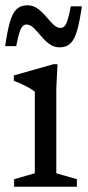

<svg xmlns="http://www.w3.org/2000/svg" viewBox="-20 -708 334 728"><path d="M198 -464.5 193.5 -373.5V-51L271.5 -28.5V0H33.5V-28.5L112 -51V-360.5Q106.5 -365.5 93.5 -373Q80.5 -380.5 64.2 -388.2Q48 -396 32.5 -401.5V-422L182.5 -464.5ZM290.5 -684Q282 -625.5 272.2 -591.8Q262.5 -558 247 -543.2Q231.5 -528.5 206 -528.5Q184 -528.5 166.8 -541.5Q149.5 -554.5 135.2 -571.8Q121 -589 107.8 -602Q94.5 -615 80.5 -615Q72.5 -615 66 -608.8Q59.5 -602.5 53.8 -584.8Q48 -567 41.5 -533H-0.5Q8 -591.5 17.8 -625.2Q27.5 -659 43.2 -673.5Q59 -688 84 -688Q106 -688 123.2 -675Q140.5 -662 154.8 -645Q169 -628 182.5 -615Q196 -602 209.5 -602Q217.5 -602 224 -608Q230.5 -614 236.2 -631.8Q242 -649.5 248.5 -684Z"/></svg>

Font: Newsreader
Style: Regular
Weight: 400
Designer: Hugues Gentile
Foundry: Production Type
Version: Version 1.003